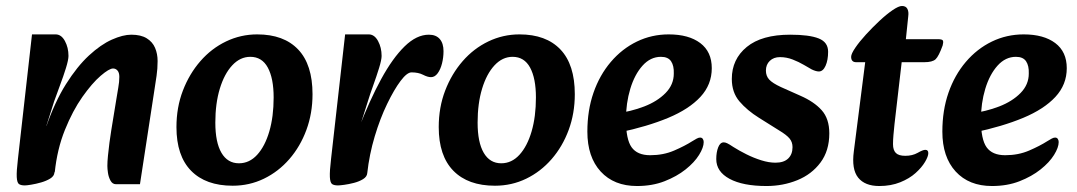

<svg xmlns="http://www.w3.org/2000/svg" viewBox="-20 -606 3600 642"><path d="M368 10Q356 10 349.5 -2Q343 -14 341 -28Q339 -42 339 -51Q339 -65 341 -85.5Q343 -106 346 -129Q349 -152 352 -170L369 -274Q372 -294 375.5 -313Q379 -332 379 -349Q379 -363 373 -370Q367 -377 358 -377Q345 -377 316.5 -352.5Q288 -328 255.5 -282Q223 -236 197 -171.5Q171 -107 163 -29L133 -178Q163 -265 200.5 -324.5Q238 -384 277.5 -420.5Q317 -457 354 -473.5Q391 -490 419 -490Q451 -490 470.5 -478Q490 -466 498.5 -446Q507 -426 507 -402Q507 -376 503.5 -352.5Q500 -329 496 -303L448 10ZM63 14Q50 14 43.5 9.5Q37 5 36 -14Q35 -33 40 -75L87 -491H166Q185 -491 197 -469Q209 -447 209 -419Q209 -406 200.5 -378.5Q192 -351 180.5 -320.5Q169 -290 161 -267L135 -185L179 -191L162 -29Q161 -17 148 -9Q135 -1 117.5 4Q100 9 84.5 11.5Q69 14 63 14Z M758 15Q668 15 619 -35Q570 -85 570 -181Q570 -247 591.5 -303Q613 -359 650 -401.5Q687 -444 736 -467.5Q785 -491 840 -491Q929 -491 977 -440.5Q1025 -390 1025 -291Q1025 -227 1004.5 -171.5Q984 -116 947.5 -74Q911 -32 862.5 -8.5Q814 15 758 15ZM779 -60Q814 -60 840 -88.5Q866 -117 880.5 -166.5Q895 -216 895 -280Q895 -344 875.5 -380Q856 -416 817 -416Q783 -416 756.5 -387.5Q730 -359 715 -309.5Q700 -260 700 -196Q700 -130 720.5 -95Q741 -60 779 -60Z M1208 -27 1179 -175Q1216 -271 1254.5 -341.5Q1293 -412 1333 -451Q1373 -490 1414 -490Q1438 -490 1450.5 -475.5Q1463 -461 1463 -435Q1463 -414 1458 -394Q1453 -374 1443.5 -361Q1434 -348 1421 -348Q1410 -348 1394.5 -356Q1379 -364 1356 -364Q1341 -364 1319.5 -335.5Q1298 -307 1274.5 -258.5Q1251 -210 1233 -150Q1215 -90 1208 -27ZM1110 14Q1097 14 1090.5 9.5Q1084 5 1083 -14Q1082 -33 1087 -75L1134 -491H1213Q1232 -491 1244 -469Q1256 -447 1256 -419Q1256 -406 1247.5 -378.5Q1239 -351 1228 -320.5Q1217 -290 1210 -267L1184 -185L1226 -191L1208 -27Q1207 -15 1194 -7Q1181 1 1163.5 5.5Q1146 10 1131 12Q1116 14 1110 14Z M1635 15Q1545 15 1496 -35Q1447 -85 1447 -181Q1447 -247 1468.5 -303Q1490 -359 1527 -401.5Q1564 -444 1613 -467.5Q1662 -491 1717 -491Q1806 -491 1854 -440.5Q1902 -390 1902 -291Q1902 -227 1881.5 -171.5Q1861 -116 1824.5 -74Q1788 -32 1739.5 -8.5Q1691 15 1635 15ZM1656 -60Q1691 -60 1717 -88.5Q1743 -117 1757.5 -166.5Q1772 -216 1772 -280Q1772 -344 1752.5 -380Q1733 -416 1694 -416Q1660 -416 1633.5 -387.5Q1607 -359 1592 -309.5Q1577 -260 1577 -196Q1577 -130 1597.5 -95Q1618 -60 1656 -60Z M2110 16Q2033 16 1988.5 -32.5Q1944 -81 1944 -166Q1944 -237 1964.5 -296Q1985 -355 2022.5 -399Q2060 -443 2109.5 -467Q2159 -491 2216 -491Q2283 -491 2321.5 -462Q2360 -433 2360 -378Q2360 -323 2322 -282Q2284 -241 2214.5 -212Q2145 -183 2050 -163L2037 -226Q2090 -233 2134 -250Q2178 -267 2205.5 -295Q2233 -323 2233 -360Q2234 -386 2224 -401Q2214 -416 2190 -416Q2155 -416 2128.5 -386.5Q2102 -357 2087.5 -309Q2073 -261 2073 -206Q2073 -140 2092 -113.5Q2111 -87 2154 -87Q2198 -87 2234 -102.5Q2270 -118 2295 -134Q2303 -139 2309.5 -142.5Q2316 -146 2321 -146Q2327 -146 2330 -141.5Q2333 -137 2333 -131Q2333 -113 2317.5 -88Q2302 -63 2272.5 -39.5Q2243 -16 2202 0Q2161 16 2110 16Z M2543 16Q2464 16 2419.5 -8Q2375 -32 2375 -74Q2375 -97 2381.5 -113.5Q2388 -130 2400 -130Q2405 -130 2411.5 -127Q2418 -124 2433 -114Q2452 -102 2476 -90Q2500 -78 2525.5 -70Q2551 -62 2573 -62Q2601 -62 2615.5 -76Q2630 -90 2630 -114Q2630 -131 2620 -143Q2610 -155 2585 -170L2518 -212Q2478 -237 2452.5 -267Q2427 -297 2427 -342Q2427 -408 2477 -449Q2527 -490 2622 -490Q2686 -490 2717.5 -477.5Q2749 -465 2749 -433Q2749 -405 2740.5 -386Q2732 -367 2718 -367Q2713 -367 2706.5 -369Q2700 -371 2694 -374Q2685 -379 2668 -389Q2651 -399 2630.5 -407Q2610 -415 2588 -415Q2567 -415 2554 -402.5Q2541 -390 2541 -370Q2541 -352 2552 -340Q2563 -328 2591 -315L2656 -286Q2702 -266 2727.5 -237.5Q2753 -209 2753 -160Q2753 -102 2723.5 -62.5Q2694 -23 2646 -3.5Q2598 16 2543 16Z M2920 16Q2872 16 2849.5 -12Q2827 -40 2835 -100L2873 -398H2843Q2826 -398 2826 -416Q2826 -426 2840 -446.5Q2854 -467 2875.5 -490.5Q2897 -514 2920.5 -536Q2944 -558 2964.5 -572Q2985 -586 2996 -586Q3009 -586 3014 -576.5Q3019 -567 3017 -552L3009 -475H3116Q3131 -475 3133 -470Q3135 -465 3132 -454Q3119 -418 3108.5 -408Q3098 -398 3070 -398H2995L2971 -191Q2969 -172 2967.5 -155Q2966 -138 2966 -124Q2966 -104 2975.5 -94.5Q2985 -85 3007 -85Q3031 -85 3048.5 -95Q3066 -105 3074 -105Q3084 -105 3084 -94Q3084 -83 3073 -64.5Q3062 -46 3041.5 -27.5Q3021 -9 2990 3.5Q2959 16 2920 16Z M3297 16Q3220 16 3175.5 -32.5Q3131 -81 3131 -166Q3131 -237 3151.5 -296Q3172 -355 3209.5 -399Q3247 -443 3296.5 -467Q3346 -491 3403 -491Q3470 -491 3508.5 -462Q3547 -433 3547 -378Q3547 -323 3509 -282Q3471 -241 3401.5 -212Q3332 -183 3237 -163L3224 -226Q3277 -233 3321 -250Q3365 -267 3392.5 -295Q3420 -323 3420 -360Q3421 -386 3411 -401Q3401 -416 3377 -416Q3342 -416 3315.5 -386.5Q3289 -357 3274.5 -309Q3260 -261 3260 -206Q3260 -140 3279 -113.5Q3298 -87 3341 -87Q3385 -87 3421 -102.5Q3457 -118 3482 -134Q3490 -139 3496.5 -142.5Q3503 -146 3508 -146Q3514 -146 3517 -141.5Q3520 -137 3520 -131Q3520 -113 3504.5 -88Q3489 -63 3459.5 -39.5Q3430 -16 3389 0Q3348 16 3297 16Z"/></svg>

Font: Alkatra Medium
Style: Regular
Weight: 500
Designer: Suman Bhandary
Version: Version 1.100;gftools[0.9.22]